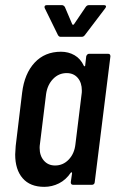

<svg xmlns="http://www.w3.org/2000/svg" viewBox="-20 -718 451 746"><path d="M326 -509H400Q409 -509 409 -499L348 -10Q348 -6 345 -3Q342 0 338 0H264Q255 0 255 -10L260 -45Q260 -48 258.5 -48.5Q257 -49 255 -47Q236 -19 209 -5.5Q182 8 152 8Q97 8 68 -25.5Q39 -59 39 -118Q39 -127 41 -151L66 -358Q75 -432 114.5 -474.5Q154 -517 217 -517Q246 -517 269.5 -503.5Q293 -490 306 -462Q308 -460 309.5 -460.5Q311 -461 311 -464L315 -499Q316 -503 319 -506Q322 -509 326 -509ZM273 -157 297 -352Q298 -357 298 -366Q298 -397 282 -415.5Q266 -434 239 -434Q208 -434 186 -411Q164 -388 159 -352L135 -157Q134 -152 134 -143Q134 -113 150.5 -94Q167 -75 194 -75Q225 -75 247 -98Q269 -121 273 -157ZM153 -691Q153 -698 162 -698H221Q227 -698 232 -691L261 -623Q262 -622 264 -622Q266 -622 267 -623L313 -691Q318 -698 325 -698H385Q390 -698 391.5 -694.5Q393 -691 389 -686L310 -582Q305 -575 298 -575H215Q209 -575 205 -582L154 -686Q153 -688 153 -691Z"/></svg>

Font: Barlow Condensed Medium
Style: Italic
Weight: 500
Width: 3
Italic angle: -7°
Designer: Jeremy Tribby
Foundry: Tribby Type
Version: Version 1.408